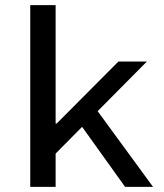

<svg xmlns="http://www.w3.org/2000/svg" viewBox="-20 -729 640 749"><path d="M98 0V-709H197V-247H201L442 -489H553L197 -130V0ZM468 0 289 -250 348 -313 577 0Z"/></svg>

Font: Source Code Pro ExtraLight Medium
Style: Regular
Weight: 500
Monospace: yes
Version: Version 1.018;hotconv 1.0.116;makeotfexe 2.5.65601